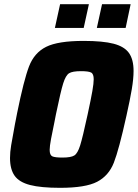

<svg xmlns="http://www.w3.org/2000/svg" viewBox="-20 -892 660 920"><path d="M28 -135Q28 -163 33.5 -196Q39 -229 52 -299Q54 -309 56.5 -321.5Q59 -334 62 -350Q94 -508 119 -573.5Q144 -639 201 -667.5Q258 -696 381 -696Q473 -696 524.5 -682.5Q576 -669 598 -638Q620 -607 620 -552Q620 -515 611.5 -464.5Q603 -414 586 -338Q550 -175 525.5 -112.5Q501 -50 445.5 -21Q390 8 268 8Q176 8 124 -5.5Q72 -19 50 -50Q28 -81 28 -135ZM400 -344Q416 -418 422.5 -455.5Q429 -493 429 -512Q429 -538 416.5 -544.5Q404 -551 368 -551Q327 -551 311 -541Q295 -531 283 -493Q271 -455 248 -344L241 -308Q231 -261 224.5 -226Q218 -191 218 -174Q218 -149 230.5 -143Q243 -137 279 -137Q320 -137 336 -147Q352 -157 364 -195Q376 -233 400 -344ZM243 -758 268 -872H406L381 -758ZM444 -758 469 -872H606L582 -758Z"/></svg>

Font: Saira Semi Condensed ExtraBold
Style: Italic
Weight: 800
Width: 4
Italic angle: -12°
Designer: Hector Gatti with collaboration of the Omnibus-Type team
Foundry: Omnibus-Type
Version: Version 1.001; ttfautohint (v1.8)